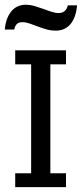

<svg xmlns="http://www.w3.org/2000/svg" viewBox="-26 -770 337 790"><path d="M36.6 -57.1H102.1V-505.4H36.6V-563H245.6V-505.4H181.2V-57.1H245.6V0H36.6ZM-6.3 -648.4Q-3.9 -675.3 3.9 -694.6Q11.7 -713.9 23.2 -726.3Q34.7 -738.8 49.1 -744.6Q63.5 -750.5 79.6 -750.5Q98.1 -750.5 116.5 -745.1Q134.8 -739.7 152.1 -733.4Q169.4 -727.1 185.3 -721.7Q201.2 -716.3 215.3 -716.3Q245.6 -716.3 252.9 -748H291Q287.1 -699.2 264.6 -671.6Q242.2 -644 203.6 -644Q183.1 -644 164.3 -649.4Q145.5 -654.8 128.4 -661.4Q111.3 -668 95.7 -673.3Q80.1 -678.7 65.9 -678.7Q50.3 -678.7 43 -670.9Q35.6 -663.1 32.7 -648.4Z"/></svg>

Font: Rokkitt
Style: Regular
Weight: 400
Version: Version 1.2; ttfautohint (v1.5) -l 7 -r 28 -G 50 -x 13 -D la